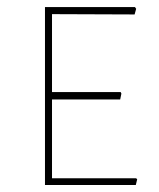

<svg xmlns="http://www.w3.org/2000/svg" viewBox="-20 -526 452 546"><path d="M366.2 0H107.9V-505.9H363.8L367.2 -501L362.8 -484.9L127.9 -485.8V-264.2H323.2L325.2 -259.8L321.8 -243.2H127.9V-19H367.2L370.1 -16.1Z"/></svg>

Font: Datalegreya
Style: Gradient
Weight: 400
Designer: Figs Lab
Foundry: Figs Lab
Version: Version 1.002;PS 001.002;hotconv 1.0.70;makeotf.lib2.5.58329